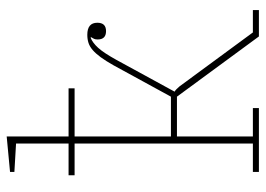

<svg xmlns="http://www.w3.org/2000/svg" viewBox="-130 -664 794 574"><g transform="rotate(-90 267.0 -377.0)"><path d="M40 -18H125V-551H30V-569H125V-726L40 -731V-744L146 -754V-569H290V-551H146V-263H265L359 -435Q372 -458 383 -473Q394 -488 404.5 -497Q415 -506 426 -509.5Q437 -513 450 -513Q486 -513 486 -483Q486 -457 461 -457Q436 -457 436 -482Q436 -489 438 -493Q440 -497 443 -502L441 -503Q426 -497 411 -480.5Q396 -464 375 -426L280 -252Q286 -249 296 -237L457 -18H524V0H445L265 -245H146V-18H231V0H40Z"/></g></svg>

Font: IBM Plex Serif Thin
Style: Regular
Weight: 100
Designer: Mike Abbink, Paul van der Laan, Pieter van Rosmalen
Foundry: Bold Monday
Version: Version 3.001